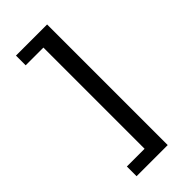

<svg xmlns="http://www.w3.org/2000/svg" viewBox="-302 -868 1103 1103"><g transform="rotate(-45 250.0 -316.0)"><path d="M89 174H342V-806H89V-727H233V95H89Z"/></g></svg>

Font: Noto Sans Mono CJK TC
Style: Bold
Weight: 700
Designer: Ryoko NISHIZUKA 西塚涼子 (kana, bopomofo & ideographs); Paul D. Hunt (Latin, Greek & Cyrillic); Sandoll Communications 산돌커뮤니
Foundry: Adobe
Version: Version 2.004;hotconv 1.0.118;makeotfexe 2.5.65603